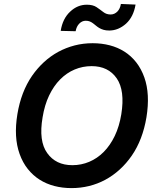

<svg xmlns="http://www.w3.org/2000/svg" viewBox="-20 -960 815 990"><path d="M69.6 -371.1Q88.8 -486.9 145.2 -568.9Q172.6 -608.3 206.5 -639.6Q240.4 -670.8 280.2 -692.5Q320 -714.1 364.7 -725.7Q409.4 -737.2 457.7 -737.2Q504.3 -737.2 545.8 -726.4Q587.4 -715.6 621.8 -693.7Q656.2 -671.9 682.4 -638.5Q708.5 -605.1 724.4 -560.4Q754.6 -474.8 735.1 -355.1Q715.9 -239.7 659.8 -158Q631.7 -117.2 597.1 -85.8Q562.5 -54.3 522.9 -33Q483.3 -11.7 439.5 -0.9Q395.6 9.9 348.7 9.9Q302.2 9.9 260.5 -0.9Q218.8 -11.7 184.3 -33.6Q149.9 -55.4 123.4 -88.6Q96.9 -121.8 81 -166.5Q50.1 -252.5 69.6 -371.1ZM223.4 -170.8Q267.8 -108.3 353 -108.3Q398.8 -108.3 440.2 -125.7Q481.5 -143.1 514.7 -176.5Q547.9 -209.9 571.6 -258.9Q595.2 -307.9 605.5 -371.1Q625 -492.9 582 -555.8Q538.4 -619 452.4 -619Q406.2 -619 364.9 -601.6Q323.5 -584.2 290.1 -550.4Q256.7 -516.7 233.3 -467.7Q209.9 -418.7 199.6 -355.1Q178.6 -233 223.4 -170.8ZM293 -800.8Q302.9 -864 342 -900.2Q379.6 -935.7 427.6 -935.7Q459.2 -935.7 477.6 -923.3Q486.9 -916.9 495.6 -910.7Q504.3 -904.5 512.4 -898.1Q528.4 -885.3 550.4 -885.3Q560.7 -885.3 569.6 -889.4Q578.5 -893.5 585.4 -900.6Q592.3 -907.7 596.9 -917.8Q601.6 -927.9 603.3 -939.6L679 -936.4Q668.3 -872.9 630 -838.1Q590.6 -802.9 543.7 -802.6Q526.3 -802.6 513.8 -806.3Q501.4 -810 491.8 -815.7Q482.2 -821.4 474.8 -827.8Q467.3 -834.2 459.7 -839.8Q452.1 -845.5 443.2 -849.3Q434.3 -853 422.2 -853Q403.1 -853 388.7 -838.2Q374.3 -823.5 370 -799Z"/></svg>

Font: Inter P Semi Bold
Style: Italic
Weight: 600
Italic angle: 9.39999°
Designer: Rasmus Andersson
Foundry: rsms
Version: Version 3.018;git-588b23468